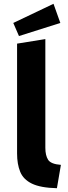

<svg xmlns="http://www.w3.org/2000/svg" viewBox="-20 -982 356 1012"><path d="M280 10Q194 8 148.5 -14Q103 -36 86.5 -76.5Q70 -117 70 -173V-752L219 -776V-203Q219 -163 233.5 -140Q248 -117 301 -113ZM80 -792 50 -861 262 -962 298 -861Z"/></svg>

Font: Ubuntu Sans ExtraBold
Style: Regular
Weight: 800
Designer: Dalton Maag Ltd
Foundry: Dalton Maag Ltd
Version: Version 1.006; ttfautohint (v1.8.4.7-5d5b)